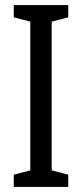

<svg xmlns="http://www.w3.org/2000/svg" viewBox="-20 -734 323 754"><path d="M248 0H34V-48L99 -65V-649L34 -666V-714H248V-666L183 -649V-65L248 -48Z"/></svg>

Font: Noto Sans Arabic ExtraCondensed
Style: Regular
Weight: 400
Width: 2
Designer: Monotype Design Team, Nadine Chahine, Nizar Qandah and Khaled Hosny
Foundry: Monotype Imaging Inc.
Version: Version 2.012